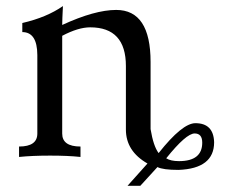

<svg xmlns="http://www.w3.org/2000/svg" viewBox="-20 -515 743 630"><path d="M567.4 13.7Q643.6 13.7 643.6 -46.9Q643.6 -77.1 618.7 -77.1Q590.8 -77.1 525.4 4.4Q540 13.7 567.4 13.7ZM440.4 94.7H398.4L463.9 21.5Q393.1 -19 393.1 -89.8V-298.3Q393.1 -425.3 275.9 -425.3Q236.8 -425.3 184.1 -397.5V-76.7Q184.1 -34.2 244.1 -34.2V0Q203.6 -4.4 144.5 -4.4Q85.4 -4.4 42.5 0V-34.2Q102.5 -34.2 102.5 -76.7V-334.5Q102.1 -409.7 53.2 -409.7V-439.5Q133.3 -458 186.5 -495.1Q184.1 -448.7 184.1 -433.1Q291 -482.4 361.3 -482.4Q474.1 -482.4 474.1 -311.5V-91.3Q483.4 -35.2 500.5 -12.7Q578.1 -110.8 621.1 -110.8Q680.7 -110.8 682.6 -48.3Q682.6 38.1 565.9 42.5Q514.6 42.5 496.6 33.2Z"/></svg>

Font: Kelvinch
Style: Regular
Weight: 400
Designer: Paul James MIller
Foundry: High-Logic / Made with FontCreator
Version: Version 3.30 September 23, 2016